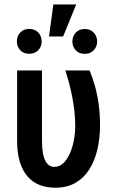

<svg xmlns="http://www.w3.org/2000/svg" viewBox="-20 -852 521 882"><path d="M58.6 -528.3H172.9V-205.1Q172.9 -172.4 177 -149.4Q181.2 -126.5 189 -112.1Q196.8 -97.7 207 -91.6Q217.3 -85.4 229 -85.4Q252.4 -85.4 270.3 -101.8Q288.1 -118.2 300.5 -146Q313 -173.8 319.3 -207.5Q325.7 -241.2 325.7 -275.4Q324.7 -340.8 312.3 -404.5Q299.8 -468.3 280.3 -528.3H391.6Q404.3 -498 415.3 -460Q426.3 -421.9 432.9 -376Q439.5 -330.1 439.5 -275.9Q439.5 -217.8 427.5 -165.8Q415.5 -113.8 390.6 -74.2Q365.7 -34.7 326.9 -12.2Q288.1 10.3 233.9 10.3Q193.8 10.3 161.6 -2.4Q129.4 -15.1 106.4 -41.5Q83.5 -67.9 71 -108.9Q58.6 -149.9 58.6 -206.1ZM205.1 -684.6 225.1 -831.5H330.1L270 -684.6ZM57.6 -661.6Q57.6 -686 73 -702.6Q88.4 -719.2 114.3 -719.2Q140.1 -719.2 155.8 -702.6Q171.4 -686 171.4 -661.6Q171.4 -637.7 155.8 -621.3Q140.1 -605 114.3 -605Q88.4 -605 73 -621.3Q57.6 -637.7 57.6 -661.6ZM312.5 -661.1Q312.5 -685.5 328.1 -702.1Q343.8 -718.8 369.1 -718.8Q395 -718.8 410.6 -702.1Q426.3 -685.5 426.3 -661.1Q426.3 -637.7 410.6 -621.1Q395 -604.5 369.1 -604.5Q343.8 -604.5 328.1 -621.1Q312.5 -637.7 312.5 -661.1Z"/></svg>

Font: Roboto Condensed Medium
Style: Regular
Weight: 500
Designer: Christian Robertson
Foundry: Google
Version: Version 3.0